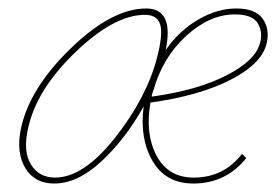

<svg xmlns="http://www.w3.org/2000/svg" viewBox="-20 -430 661 453"><path d="M537 -410Q583 -410 600 -385.5Q617 -361 609 -327Q597 -279 523.5 -241.5Q450 -204 335 -188Q322 -114 349.5 -62.5Q377 -11 437 -11Q508 -11 551 -67L561 -57Q513 3 436 3Q371 3 340 -50Q309 -103 319 -179Q276 -102 219.5 -49.5Q163 3 108 3Q62 3 40 -33Q18 -69 29 -125Q49 -221 146.5 -315.5Q244 -410 325 -410Q391 -410 371 -312Q403 -358 448 -384Q493 -410 537 -410ZM593 -327Q601 -353 588.5 -374.5Q576 -396 534 -396Q475 -396 419.5 -345.5Q364 -295 342 -217Q341 -215 339.5 -210Q338 -205 338 -202Q446 -217 514 -252Q582 -287 593 -327ZM110 -11Q177 -11 251 -104.5Q325 -198 350 -292Q365 -349 358 -372Q351 -395 322 -395Q249 -395 157 -306Q65 -217 46 -126Q34 -73 53 -42Q72 -11 110 -11Z"/></svg>

Font: EauTestText Thin
Style: Italic
Weight: 250
Italic angle: -12°
Designer: Christian Thalmann (Catharsis Fonts)
Version: Version 0.001;PS 000.001;hotconv 1.0.88;makeotf.lib2.5.64775